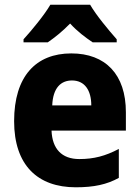

<svg xmlns="http://www.w3.org/2000/svg" viewBox="-20 -786 593 816"><path d="M363 -766H194C170 -724 114 -656 80 -619V-606H183C212 -626 245 -652 278 -686C309 -652 344 -626 374 -606H476V-619C440 -660 389 -721 363 -766ZM283 -559C133 -559 40 -462 40 -271C40 -84 140 10 302 10C380 10 434 -2 485 -30V-153C428 -123 379 -110 317 -110C242 -110 202 -154 199 -231H515V-309C515 -470 428 -559 283 -559ZM286 -444C340 -444 368 -402 368 -338H202C205 -413 239 -444 286 -444Z"/></svg>

Font: Noto Sans Gurmukhi UI SemiCondensed ExtraBold
Style: Regular
Weight: 800
Width: 4
Designer: Jelle Bosma - Monotype Design Team
Foundry: Monotype Imaging Inc.
Version: Version 2.004